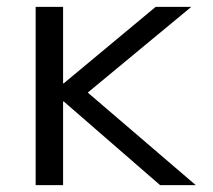

<svg xmlns="http://www.w3.org/2000/svg" viewBox="-20 -540 620 560"><path d="M84 0V-520H164V-297H166L434 -520H538L236 -270L551 0H447L166 -244H164V0Z"/></svg>

Font: M PLUS 1
Style: Regular
Weight: 400
Designer: Coji Morishita
Foundry: UNDERFOREST DESIGN
Version: Version 1.001